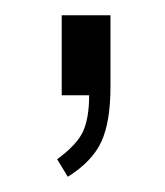

<svg xmlns="http://www.w3.org/2000/svg" viewBox="-20 -125 217 252"><path d="M69 107 55 84Q81 65 89 47.5Q97 30 97 0H61V-105H125V-11Q125 35 113 61Q101 87 69 107Z"/></svg>

Font: Oswald ExtraLight
Style: Regular
Weight: 250
Designer: Vernon Adams
Foundry: Vernon Adams
Version: Version 4.100; ttfautohint (v1.8.1.43-b0c9)